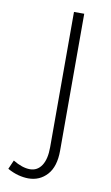

<svg xmlns="http://www.w3.org/2000/svg" viewBox="-88 -813 499 867"><g transform="rotate(10 161.5 -380.0)"><path d="M106 8Q84 8 59.5 1.5Q35 -5 10 -19L28 -60Q71 -34 106 -34Q140 -34 159.5 -63.5Q179 -93 179 -148V-768H226V-140Q226 -67 192 -29.5Q158 8 106 8Z"/></g></svg>

Font: Yaldevi ExtraLight
Style: Regular
Weight: 200
Designer: Sol Matas, Rajitha Manaperi, Kosala Senevirathne
Foundry: Mooniak
Version: Version 1.100